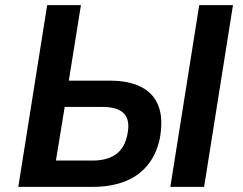

<svg xmlns="http://www.w3.org/2000/svg" viewBox="-20 -725 943 745"><path d="M51 0 163 -705H294L247 -412H407Q480 -412 528 -387.5Q576 -363 595 -313.5Q614 -264 600 -187Q586 -123 550 -81Q514 -39 460.5 -19.5Q407 0 342 0ZM197 -102H339Q396 -102 430 -126.5Q464 -151 474 -202Q486 -258 461.5 -284Q437 -310 379 -310H231ZM641 0 753 -705H884L772 0Z"/></svg>

Font: Nunito Sans 7pt SemiCondensed
Style: Bold Italic
Weight: 700
Width: 4
Italic angle: -9°
Designer: Vernon Adams
Foundry: Vernon Adams
Version: Version 3.101;gftools[0.9.27]